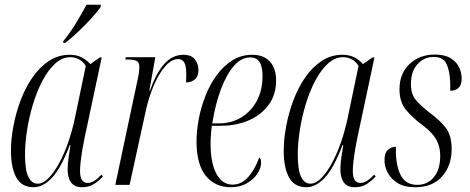

<svg xmlns="http://www.w3.org/2000/svg" viewBox="-20 -776 1971 806"><path d="M121 10Q71 10 48.5 -31Q26 -72 26 -143Q26 -192 36.5 -247.5Q47 -303 67 -356Q87 -409 117 -452Q147 -495 186 -520.5Q225 -546 272 -546Q304 -546 325 -534Q346 -522 359 -507L399 -535H407L335 -197Q331 -178 326.5 -152Q322 -126 319 -100.5Q316 -75 316 -58Q316 -8 348 -8Q362 -8 376 -17Q390 -26 406 -43L412 -35Q395 -17 374.5 -3.5Q354 10 325 10Q293 10 278.5 -10Q264 -30 264 -65Q264 -89 268 -115Q272 -141 276 -167H273Q236 -70 198.5 -30Q161 10 121 10ZM138 -5Q161 -5 184 -28.5Q207 -52 228.5 -91.5Q250 -131 267 -180.5Q284 -230 295 -283L340 -499Q330 -517 312.5 -526.5Q295 -536 276 -536Q241 -536 211.5 -509Q182 -482 158.5 -437.5Q135 -393 118.5 -338.5Q102 -284 93.5 -229Q85 -174 85 -127Q85 -62 99 -33.5Q113 -5 138 -5ZM246 -604Q272 -635 297 -675.5Q322 -716 343 -756H403V-747Q389 -727 364 -699.5Q339 -672 309.5 -644Q280 -616 254 -596H245Z M558 -443Q562 -460 563.5 -473Q565 -486 565 -495Q565 -514 554 -520Q543 -526 520 -526H506L508 -536H632L607 -396H610Q635 -469 669.5 -507.5Q704 -546 750 -546Q783 -546 798 -527Q813 -508 813 -482Q813 -456 798.5 -443Q784 -430 761 -430Q761 -440 761.5 -447.5Q762 -455 762 -462Q762 -501 753 -514.5Q744 -528 728 -528Q700 -528 673 -497Q646 -466 625 -416Q604 -366 592 -311L524 0H464Z M948 10Q883 10 844 -38Q805 -86 805 -182Q805 -227 814.5 -277Q824 -327 843 -375Q862 -423 890.5 -461.5Q919 -500 956 -523Q993 -546 1039 -546Q1087 -546 1113 -517.5Q1139 -489 1139 -438Q1139 -378 1107.5 -335.5Q1076 -293 1023.5 -270.5Q971 -248 906 -248H869Q868 -241 866 -217Q864 -193 864 -173Q864 -92 888.5 -46.5Q913 -1 956 -1Q995 -1 1023.5 -34.5Q1052 -68 1068 -115Q1071 -113 1073.5 -108.5Q1076 -104 1076 -92Q1076 -71 1060.5 -47Q1045 -23 1016 -6.5Q987 10 948 10ZM898 -258Q952 -258 993.5 -283.5Q1035 -309 1058.5 -353.5Q1082 -398 1082 -456Q1082 -498 1069 -516.5Q1056 -535 1030 -535Q993 -535 962 -499.5Q931 -464 907.5 -401.5Q884 -339 871 -258Z M1266 10Q1216 10 1193.5 -31Q1171 -72 1171 -143Q1171 -192 1181.5 -247.5Q1192 -303 1212 -356Q1232 -409 1262 -452Q1292 -495 1331 -520.5Q1370 -546 1417 -546Q1449 -546 1470 -534Q1491 -522 1504 -507L1544 -535H1552L1480 -197Q1476 -178 1471.5 -152Q1467 -126 1464 -100.5Q1461 -75 1461 -58Q1461 -8 1493 -8Q1507 -8 1521 -17Q1535 -26 1551 -43L1557 -35Q1540 -17 1519.5 -3.5Q1499 10 1470 10Q1438 10 1423.5 -10Q1409 -30 1409 -65Q1409 -89 1413 -115Q1417 -141 1421 -167H1418Q1381 -70 1343.5 -30Q1306 10 1266 10ZM1283 -5Q1306 -5 1329 -28.5Q1352 -52 1373.5 -91.5Q1395 -131 1412 -180.5Q1429 -230 1440 -283L1485 -499Q1475 -517 1457.5 -526.5Q1440 -536 1421 -536Q1386 -536 1356.5 -509Q1327 -482 1303.5 -437.5Q1280 -393 1263.5 -338.5Q1247 -284 1238.5 -229Q1230 -174 1230 -127Q1230 -62 1244 -33.5Q1258 -5 1283 -5Z M1723 10Q1679 10 1651 -6.5Q1623 -23 1608.5 -49.5Q1594 -76 1594 -103Q1594 -135 1609 -147.5Q1624 -160 1642 -160Q1642 -152 1642 -144.5Q1642 -137 1642 -130Q1645 -68 1666 -34Q1687 0 1732 0Q1775 0 1801.5 -32.5Q1828 -65 1828 -122Q1828 -160 1811.5 -190Q1795 -220 1752 -252Q1713 -281 1685 -314Q1657 -347 1657 -401Q1657 -468 1699.5 -507.5Q1742 -547 1805 -547Q1846 -547 1871 -532Q1896 -517 1907 -494Q1918 -471 1918 -446Q1918 -419 1905 -407Q1892 -395 1870 -395Q1870 -404 1870 -413Q1870 -422 1870 -430Q1868 -480 1854 -508.5Q1840 -537 1800 -537Q1760 -537 1732.5 -506.5Q1705 -476 1705 -423Q1705 -381 1725.5 -356.5Q1746 -332 1786 -301Q1827 -271 1851.5 -239Q1876 -207 1876 -150Q1876 -81 1836 -35.5Q1796 10 1723 10Z"/></svg>

Font: Noto Serif Display ExtraCondensed Light
Style: Italic
Weight: 300
Width: 2
Italic angle: -12°
Designer: Monotype Design Team
Foundry: Monotype Imaging Inc.
Version: Version 2.009